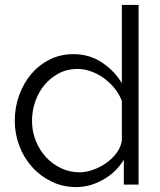

<svg xmlns="http://www.w3.org/2000/svg" viewBox="-20 -750 648 780"><path d="M289 10Q235 10 189 -12.5Q143 -35 110 -72Q77 -109 58.5 -157.5Q40 -206 40 -259Q40 -314 58 -363.5Q76 -413 107.5 -450Q139 -487 182.5 -508.5Q226 -530 278 -530Q344 -530 395 -495.5Q446 -461 475 -412V-730H543V0H483V-101Q452 -50 399 -20Q346 10 289 10ZM304 -50Q329 -50 357.5 -60Q386 -70 411 -87.5Q436 -105 453.5 -128.5Q471 -152 475 -179V-340Q465 -367 446 -390.5Q427 -414 402.5 -432Q378 -450 350 -460Q322 -470 295 -470Q253 -470 219 -452Q185 -434 160.5 -404.5Q136 -375 123 -337Q110 -299 110 -259Q110 -217 125 -179Q140 -141 166 -112.5Q192 -84 227.5 -67Q263 -50 304 -50Z"/></svg>

Font: IngvarSans
Style: Regular
Weight: 400
Version: Version 1.000